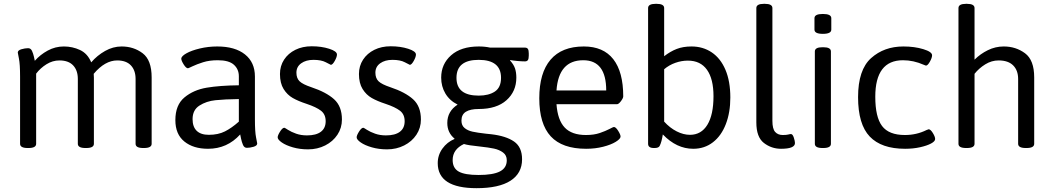

<svg xmlns="http://www.w3.org/2000/svg" viewBox="-20 -772 5505 1004"><path d="M773 -367V-20Q773 2 733 2H729Q689 2 689 -20V-359Q689 -404 664.5 -430Q640 -456 593 -456Q529 -456 470 -386Q471 -379 471 -366V-20Q471 2 431 2H427Q387 2 387 -20V-359Q387 -404 362.5 -430Q338 -456 291 -456Q255 -456 223 -436Q191 -416 169 -387V-20Q169 2 129 2H125Q85 2 85 -20V-371Q85 -437 79 -465.5Q73 -494 73 -497Q73 -509 92 -514.5Q111 -520 127 -520Q141 -520 147.5 -505.5Q154 -491 157.5 -475Q161 -459 162 -454Q190 -486 229.5 -507.5Q269 -529 314 -529Q359 -529 398.5 -510.5Q438 -492 457 -446Q488 -482 529.5 -505.5Q571 -529 616 -529Q679 -529 726 -493.5Q773 -458 773 -367Z M897 -144Q897 -223 944.5 -262.5Q992 -302 1061 -313.5Q1130 -325 1229 -326V-373Q1229 -410 1203 -433.5Q1177 -457 1119 -457Q1075 -457 1042 -446.5Q1009 -436 987 -425.5Q965 -415 963 -415Q953 -415 940.5 -435Q928 -455 928 -465Q928 -478 954.5 -493Q981 -508 1025 -518.5Q1069 -529 1116 -529Q1209 -529 1261 -487.5Q1313 -446 1313 -372V-148Q1313 -82 1319 -53.5Q1325 -25 1325 -22Q1325 -10 1306 -4.5Q1287 1 1271 1Q1257 1 1250.5 -14.5Q1244 -30 1240.5 -47Q1237 -64 1236 -69Q1168 6 1068 6Q991 6 944 -32Q897 -70 897 -144ZM1229 -136V-254Q1154 -253 1106.5 -248Q1059 -243 1023 -220Q987 -197 987 -149Q987 -109 1008.5 -88Q1030 -67 1072 -67Q1121 -67 1156.5 -85Q1192 -103 1229 -136Z M1432 -54Q1432 -64 1444.5 -84Q1457 -104 1467 -104Q1469 -104 1486 -93Q1503 -82 1528.5 -73Q1554 -64 1585 -64Q1633 -64 1658 -83Q1683 -102 1683 -138Q1683 -174 1658.5 -193Q1634 -212 1583 -229Q1540 -243 1511 -259.5Q1482 -276 1463 -306.5Q1444 -337 1444 -385Q1444 -427 1465.5 -460Q1487 -493 1524.5 -511.5Q1562 -530 1610 -530Q1661 -530 1701.5 -517Q1742 -504 1742 -487Q1742 -474 1730.5 -453.5Q1719 -433 1710 -433Q1707 -434 1683.5 -446.5Q1660 -459 1619 -459Q1580 -459 1555 -441Q1530 -423 1530 -392Q1530 -363 1546.5 -347Q1563 -331 1608 -316Q1686 -290 1727 -253Q1768 -216 1768 -147Q1768 -103 1744.5 -67.5Q1721 -32 1680.5 -11.5Q1640 9 1591 9Q1548 9 1511.5 -1.5Q1475 -12 1453.5 -27Q1432 -42 1432 -54Z M1845 -54Q1845 -64 1857.5 -84Q1870 -104 1880 -104Q1882 -104 1899 -93Q1916 -82 1941.5 -73Q1967 -64 1998 -64Q2046 -64 2071 -83Q2096 -102 2096 -138Q2096 -174 2071.5 -193Q2047 -212 1996 -229Q1953 -243 1924 -259.5Q1895 -276 1876 -306.5Q1857 -337 1857 -385Q1857 -427 1878.5 -460Q1900 -493 1937.5 -511.5Q1975 -530 2023 -530Q2074 -530 2114.5 -517Q2155 -504 2155 -487Q2155 -474 2143.5 -453.5Q2132 -433 2123 -433Q2120 -434 2096.5 -446.5Q2073 -459 2032 -459Q1993 -459 1968 -441Q1943 -423 1943 -392Q1943 -363 1959.5 -347Q1976 -331 2021 -316Q2099 -290 2140 -253Q2181 -216 2181 -147Q2181 -103 2157.5 -67.5Q2134 -32 2093.5 -11.5Q2053 9 2004 9Q1961 9 1924.5 -1.5Q1888 -12 1866.5 -27Q1845 -42 1845 -54Z M2269 81Q2269 39 2293.5 5Q2318 -29 2356 -45L2357 -47Q2319 -78 2319 -129Q2319 -190 2373 -225Q2331 -246 2309 -283Q2287 -320 2287 -366Q2287 -437 2339 -483Q2391 -529 2484 -529Q2516 -529 2543 -523H2725Q2736 -523 2740.5 -516Q2745 -509 2745 -493V-481Q2745 -465 2740.5 -458Q2736 -451 2725 -451Q2709 -451 2686.5 -453Q2664 -455 2648 -458L2647 -456Q2666 -435 2673 -414.5Q2680 -394 2680 -366Q2680 -294 2628.5 -248Q2577 -202 2483 -202Q2439 -202 2416 -187.5Q2393 -173 2393 -141Q2393 -116 2409.5 -102.5Q2426 -89 2451 -83.5Q2476 -78 2520 -73L2549 -70Q2626 -61 2668 -32Q2710 -3 2710 61Q2710 134 2649.5 173Q2589 212 2472 212Q2269 212 2269 81ZM2600 -365Q2600 -459 2483 -459Q2367 -459 2367 -365Q2367 -272 2483 -272Q2536 -272 2568 -293.5Q2600 -315 2600 -365ZM2630 66Q2630 40 2610.5 25.5Q2591 11 2563 5Q2535 -1 2488 -6Q2428 -12 2406 -19Q2347 9 2347 65Q2347 107 2378.5 125Q2410 143 2483 143Q2558 143 2594 124.5Q2630 106 2630 66Z M2800 -258Q2800 -391 2859 -460Q2918 -529 3033 -529Q3135 -529 3187 -462.5Q3239 -396 3239 -268Q3239 -259 3227 -243Q3215 -227 3206 -227H2890Q2896 -144 2933 -105Q2970 -66 3044 -66Q3086 -66 3116.5 -76.5Q3147 -87 3167 -97.5Q3187 -108 3190 -108Q3200 -108 3212.5 -88Q3225 -68 3225 -58Q3225 -46 3200 -30.5Q3175 -15 3133.5 -4.5Q3092 6 3045 6Q2920 6 2860 -59Q2800 -124 2800 -258ZM3150 -299Q3150 -457 3030 -457Q2901 -457 2890 -299Z M3446 -69Q3440 -30 3430 -10Q3425 2 3403 2H3399Q3369 2 3369 -20V-730Q3369 -752 3409 -752H3413Q3453 -752 3453 -730V-478Q3485 -503 3518.5 -516Q3552 -529 3596 -529Q3656 -529 3702 -498Q3748 -467 3773.5 -407Q3799 -347 3799 -262Q3799 -184 3775.5 -123Q3752 -62 3708 -28Q3664 6 3605 6Q3518 6 3446 -69ZM3711 -269Q3711 -359 3677 -407Q3643 -455 3577 -455Q3544 -455 3511.5 -443.5Q3479 -432 3453 -410V-136Q3483 -103 3518.5 -85Q3554 -67 3588 -67Q3647 -67 3679 -119.5Q3711 -172 3711 -269Z M3935 -132V-730Q3935 -752 3975 -752H3979Q4019 -752 4019 -730V-140Q4019 -98 4033.5 -82Q4048 -66 4073 -66Q4092 -66 4101.5 -68.5Q4111 -71 4116 -71Q4125 -71 4131 -52.5Q4137 -34 4137 -24Q4137 6 4064 6Q4014 6 3974.5 -24.5Q3935 -55 3935 -132Z M4241 -20V-503Q4241 -525 4281 -525H4285Q4325 -525 4325 -503V-20Q4325 2 4285 2H4281Q4241 2 4241 -20ZM4239 -617V-677Q4239 -699 4283 -699Q4327 -699 4327 -677V-617Q4327 -595 4283 -595Q4239 -595 4239 -617Z M4467 -264Q4467 -407 4535 -468Q4603 -529 4704 -529Q4762 -529 4808 -515Q4854 -501 4854 -483Q4854 -470 4842.5 -449.5Q4831 -429 4822 -429Q4820 -429 4817.5 -430.5Q4815 -432 4811 -433Q4757 -457 4702 -457Q4557 -457 4557 -266Q4557 -160 4592.5 -113Q4628 -66 4712 -66Q4773 -66 4825 -92L4836 -96Q4846 -96 4858 -76.5Q4870 -57 4870 -45Q4870 -33 4848.5 -21.5Q4827 -10 4791 -2Q4755 6 4713 6Q4589 6 4528 -58Q4467 -122 4467 -264Z M4992 -20V-730Q4992 -752 5032 -752H5036Q5076 -752 5076 -730V-460Q5106 -490 5145.5 -509.5Q5185 -529 5229 -529Q5292 -529 5340 -493.5Q5388 -458 5388 -367V-20Q5388 2 5348 2H5344Q5304 2 5304 -20V-359Q5304 -404 5278 -430Q5252 -456 5202 -456Q5165 -456 5132 -435.5Q5099 -415 5076 -386V-20Q5076 2 5036 2H5032Q4992 2 4992 -20Z"/></svg>

Font: Asap-Regular
Style: Regular
Weight: 400
Designer: Pablo Cosgaya
Foundry: Omnibus-Type
Version: Version 2.000; ttfautohint (v1.8)